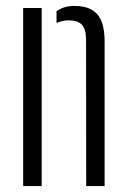

<svg xmlns="http://www.w3.org/2000/svg" viewBox="-20 -627 428 647"><path d="M58 0V-600H120.5V0ZM270.5 0 270 -495Q269.5 -529 255.8 -543.8Q242 -558.5 211 -558.5Q199.5 -558.5 189.5 -556Q179.5 -553.5 170.5 -549.5V-589.5Q183 -598 197.8 -602.5Q212.5 -607 231 -607Q283.5 -607 307.8 -579Q332 -551 332.5 -491V0Z"/></svg>

Font: Big Shoulders Stencil Text Thin Light
Style: Regular
Weight: 300
Version: Version 2.001